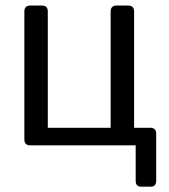

<svg xmlns="http://www.w3.org/2000/svg" viewBox="-20 -533 620 704"><path d="M91.3 0Q69.3 0 69.3 -22V-490.7Q69.3 -512.7 91.3 -512.7H133.3Q155.3 -512.7 155.3 -490.7V-64.5H385.7V-490.7Q385.7 -512.7 407.7 -512.7H449.7Q471.7 -512.7 471.7 -490.7V-64.5H530.8Q552.7 -64.5 552.7 -42.5V129.4Q552.7 151.4 533.2 151.4H497.1Q477.5 151.4 477.5 129.4V0Z"/></svg>

Font: Istok Web
Style: Regular
Weight: 400
Designer: Andrey V. Panov
Foundry: Andrey V. Panov
Version: Version 1.0.2g